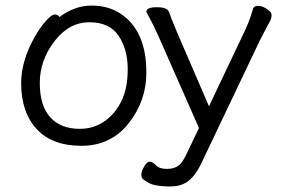

<svg xmlns="http://www.w3.org/2000/svg" viewBox="-20 -506 1017 690"><path d="M506 -464Q506 -480 543.5 -480Q581 -480 587 -464Q595 -441 615 -393L731 -124L854 -383Q874 -422 890 -476Q893 -485 907.5 -485Q922 -485 939 -474Q956 -463 956 -452Q956 -441 950.5 -430.5Q945 -420 934 -399.5Q923 -379 914 -361L703 82Q683 124 657.5 144Q632 164 593 164H583Q564 164 540 160Q516 156 493 137Q488 132 488 121Q488 110 498 92.5Q508 75 518 75Q528 75 540.5 88Q553 101 579.5 101Q606 101 621.5 89Q637 77 651 46L695 -46L549 -377Q527 -425 516.5 -443.5Q506 -462 506 -464ZM194 -445Q249 -486 309 -486Q369 -486 413 -457Q506 -396 506 -245Q506 -143 442 -62.5Q378 18 272.5 18Q167 18 111.5 -42.5Q56 -103 56 -207Q56 -287 105 -374Q126 -410 146 -432Q166 -454 176.5 -454Q187 -454 194 -445ZM267 -43Q316 -43 354.5 -69.5Q393 -96 416 -142Q439 -188 439 -258Q439 -328 406.5 -377Q374 -426 301 -426Q228 -426 175.5 -357.5Q123 -289 123 -207.5Q123 -126 160.5 -84.5Q198 -43 267 -43Z"/></svg>

Font: Moon Stars Kai T
Style: Regular
Weight: 400
Designer: GuiWonder
Version: Version 1.101